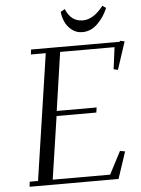

<svg xmlns="http://www.w3.org/2000/svg" viewBox="-59 -940 724 987"><g transform="rotate(-5 302.5 -447.0)"><path d="M53.2 0 56.2 -25.9H99.1L195.8 -676.8H119.1L122.1 -702.1H580.1L581.1 -707L605 -702.1L558.1 -559.1L536.1 -564L550.8 -676.8H270L226.1 -376H432.1L428.2 -350.1H223.1L174.8 -25.9H471.2L532.2 -143.1L558.1 -138.2L512.2 0ZM291 -881.8 313 -894Q339.4 -828.1 400.9 -828.1Q455.6 -828.1 506.8 -894L524.9 -881.8Q507.3 -836.9 472.4 -802.5Q437.5 -768.1 393.1 -768.1Q362.3 -768.1 339.1 -786.4Q315.9 -804.7 304.7 -829.6Q293.5 -854.5 291 -881.8Z"/></g></svg>

Font: Dehuti Alt
Style: Italic
Weight: 400
Version: Version 1.2